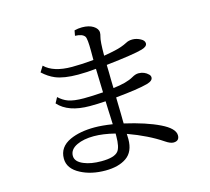

<svg xmlns="http://www.w3.org/2000/svg" viewBox="-117 -939 1235 1128"><g transform="rotate(-15 500.0 -375.5)"><path d="M426.8 -793.9Q449.7 -799.8 473.1 -799.8Q514.6 -799.8 540.5 -783.7Q567.9 -766.6 567.9 -742.7Q567.9 -731.9 564 -718.8Q556.2 -693.8 556.2 -605Q595.2 -611.3 625 -618.2Q667.5 -627.4 701.2 -645Q717.8 -654.3 740.7 -654.3Q765.6 -654.3 789.6 -641.1Q812 -629.4 812 -611.8Q812 -592.3 777.8 -582.5Q725.1 -567.4 557.1 -548.8V-542L558.1 -502.4L558.6 -461.4L559.6 -418.9L560.1 -407.2Q642.6 -416.5 683.6 -440.4Q705.1 -453.1 723.6 -453.1Q759.3 -453.1 783.7 -428.7Q792 -420.4 792 -410.2Q792 -389.2 754.9 -378.9Q697.8 -363.3 561 -350.1V-338.9L562 -295.4L563 -251L563.5 -206.1L564 -190.9Q693.8 -161.1 773.9 -122.1Q854 -83.5 854 -41Q854 -6.8 818.4 -6.8Q799.3 -6.8 770.5 -26.4Q687 -83 565.9 -127Q565.9 -122.1 566.4 -112.3Q566.9 -102.1 566.9 -95.2Q566.9 -18.1 518.1 15.6Q470.2 48.8 390.1 48.8Q304.7 48.8 241.7 16.1Q170.9 -20 170.9 -82Q170.9 -152.8 242.7 -185.5Q303.2 -212.9 392.6 -212.9Q437 -212.9 501 -203.1L500.5 -210.4L499 -250.5L497.1 -291.5L495.6 -332.5L495.1 -344.2Q446.8 -340.8 399.4 -340.8Q267.6 -340.8 208 -408.2L226.1 -441.9Q252 -417.5 281.2 -406.7Q315.4 -394 377 -394Q428.2 -394 494.1 -398.9Q491.7 -457.5 489.7 -543Q435.5 -537.1 380.4 -537.1Q294.9 -537.1 243.7 -558.1Q205.1 -574.2 169.9 -606.9L191.9 -642.1Q244.6 -590.3 357.4 -590.3Q421.4 -590.3 488.8 -597.2V-651.9Q488.8 -726.6 479.5 -740.7Q465.3 -761.2 420.9 -762.2ZM502.9 -146Q430.7 -164.1 374.5 -164.1Q313 -164.1 271 -144.5Q226.1 -123 226.1 -84Q226.1 -48.3 274.9 -28.3Q317.4 -10.3 380.9 -10.3Q459.5 -10.3 483.4 -39.1Q502.9 -62.5 502.9 -131.8Z"/></g></svg>

Font: BIZ UDMincho
Style: Regular
Weight: 400
Monospace: yes
Designer: TypeBank Co., Ltd.
Foundry: Morisawa Inc.
Version: Version 1.06